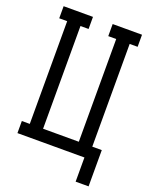

<svg xmlns="http://www.w3.org/2000/svg" viewBox="-160 -820 820 1045"><g transform="rotate(20 250.0 -297.5)"><path d="M411 140V0H23V-70H69V-665H23V-735H193V-665H146V-70H353V-665H307V-735H477V-665H431V-70H486V140Z"/></g></svg>

Font: Iosevka Slab
Style: Regular
Weight: 400
Monospace: yes
Designer: Belleve Invis
Foundry: Belleve Invis
Version: Version 11.2.4; ttfautohint (v1.8.3)